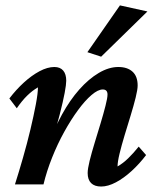

<svg xmlns="http://www.w3.org/2000/svg" viewBox="-20 -681 584 709"><path d="M353.5 7.8Q329.1 7.8 316.4 -4.9Q303.7 -17.6 303.7 -42Q303.7 -57.6 311 -87.4Q318.4 -117.2 329.6 -153.8Q340.8 -190.4 351.6 -226.1Q362.3 -261.7 369.6 -290.5Q377 -319.3 377 -332Q377 -350.6 359.4 -350.6Q341.8 -350.6 317.9 -330.1Q293.9 -309.6 268.1 -274.4Q242.2 -239.3 217.3 -194.3Q192.4 -149.4 172.4 -99.1Q152.3 -48.8 140.6 0H35.2Q49.8 -45.9 64.9 -98.6Q80.1 -151.4 92.3 -202.6Q104.5 -253.9 112.3 -295.4Q120.1 -336.9 120.1 -358.4Q99.6 -346.7 80.6 -328.1Q61.5 -309.6 42 -281.2L14.6 -317.4Q39.1 -349.6 67.9 -376Q96.7 -402.3 126 -418Q155.3 -433.6 180.7 -433.6Q202.1 -433.6 213.4 -420.4Q224.6 -407.2 224.6 -382.8Q224.6 -369.1 218.8 -337.9Q212.9 -306.6 200.7 -258.8Q188.5 -210.9 168 -143.6H159.2Q179.7 -205.1 209 -258.3Q238.3 -311.5 272.9 -350.6Q307.6 -389.6 344.7 -411.6Q381.8 -433.6 417 -433.6Q450.2 -433.6 469.2 -416.5Q488.3 -399.4 488.3 -365.2Q488.3 -350.6 481 -320.8Q473.6 -291 462.4 -254.4Q451.2 -217.8 439.9 -180.7Q428.7 -143.6 421.4 -113.3Q414.1 -83 414.1 -66.4Q434.6 -78.1 453.6 -96.7Q472.7 -115.2 492.2 -139.6L519.5 -108.4Q495.1 -76.2 466.3 -49.8Q437.5 -23.4 408.2 -7.8Q378.9 7.8 353.5 7.8ZM353.5 -471.7 302.7 -488.3 422.9 -661.1 524.4 -638.7Z"/></svg>

Font: Crimson Pro SemiBold
Style: Italic
Weight: 600
Italic angle: -12°
Designer: Jacques Le Bailly
Foundry: Baron von Fonthausen
Version: Version 1.003